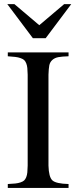

<svg xmlns="http://www.w3.org/2000/svg" viewBox="-20 -918 373 938"><path d="M18.1 0V-19Q40.5 -20 54.4 -21.5Q68.4 -22.9 80.1 -26.9Q91.8 -30.8 97.9 -36.4Q104 -42 108.2 -52.5Q112.3 -63 113.5 -75.7Q114.7 -88.4 115.2 -108.9V-553.2Q114.7 -573.2 113.5 -585.7Q112.3 -598.1 108.2 -608.6Q104 -619.1 98.1 -624.5Q92.3 -629.9 80.6 -634Q68.8 -638.2 54.9 -639.9Q41 -641.6 18.1 -643.1V-662.1H314.9V-643.1Q281.7 -642.1 264.4 -638.7Q247.1 -635.3 235.6 -625Q224.1 -614.7 220.9 -598.9Q217.8 -583 216.8 -553.2V-108.9Q218.3 -53.2 235.8 -36.9Q253.4 -20.5 314.9 -19V0ZM328.1 -897.9 203.1 -731.4H140.6L15.6 -897.9H50.3L171.9 -794.9L293.5 -897.9Z"/></svg>

Font: Accordance
Style: Regular
Weight: 400
Version: Version 1.1 (build May 11, 2018) Miklal Software Solutions, 